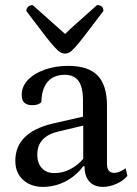

<svg xmlns="http://www.w3.org/2000/svg" viewBox="-20 -720 536 752"><path d="M148 12Q101 12 70.5 -15.5Q40 -43 40 -90Q40 -201 186 -236L305 -263V-326Q305 -379 287.5 -403Q270 -427 234 -427Q190 -427 166.5 -399.5Q143 -372 142 -320Q131 -308 106 -308Q65 -308 65 -348Q65 -381 89 -406.5Q113 -432 154.5 -447Q196 -462 248 -462Q325 -462 362 -424.5Q399 -387 399 -306V-78Q399 -43 427 -43Q438 -43 450.5 -48.5Q463 -54 472 -61L479 -31Q462 -11 435 0.5Q408 12 384 12Q349 12 330 -9Q311 -30 311 -69H306Q277 -30 235.5 -9Q194 12 148 12ZM193 -42Q225 -42 254.5 -57Q284 -72 306 -98V-228L209 -205Q126 -186 126 -114Q126 -81 144 -61.5Q162 -42 193 -42ZM235 -510Q226 -510 217.5 -514.5Q209 -519 194 -535Q179 -551 153 -585Q127 -619 83 -677Q83 -687 90 -693.5Q97 -700 108 -700Q155 -658 185.5 -631Q216 -604 235 -587Q252 -604 282.5 -631Q313 -658 360 -700Q385 -700 385 -677Q341 -619 315 -585Q289 -551 274.5 -535Q260 -519 251.5 -514.5Q243 -510 235 -510Z"/></svg>

Font: Petrona Medium
Style: Regular
Weight: 500
Designer: Ringo R. Seeber
Foundry: Ringo R. Seeber
Version: Version 2.001; ttfautohint (v1.8.3)